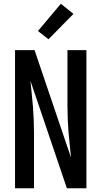

<svg xmlns="http://www.w3.org/2000/svg" viewBox="-20 -1002 540 1022"><path d="M60 0V-735H164L358 -163Q355 -198 351 -232.5Q347 -267 344.5 -301.5Q342 -336 340.5 -371Q339 -406 339 -441V-735H440V0H336L142 -572Q145 -537 149 -502.5Q153 -468 155.5 -433.5Q158 -399 159.5 -364Q161 -329 161 -294V0ZM238 -793 182 -837 304 -982 371 -928Z"/></svg>

Font: Iosevka SS18 Semibold
Style: Regular
Weight: 600
Monospace: yes
Designer: Belleve Invis
Foundry: Belleve Invis
Version: Version 25.1.1; ttfautohint (v1.8.4)